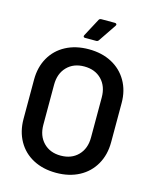

<svg xmlns="http://www.w3.org/2000/svg" viewBox="-130 -978 880 1078"><g transform="rotate(15 309.5 -439.5)"><path d="M46 -236V-464Q46 -536 77.5 -591.5Q109 -647 166.5 -677.5Q224 -708 300 -708Q376 -708 433.5 -677.5Q491 -647 523 -591.5Q555 -536 555 -464V-236Q555 -163 523 -107Q491 -51 433.5 -20.5Q376 10 300 10Q224 10 166.5 -20.5Q109 -51 77.5 -107Q46 -163 46 -236ZM439 -232V-465Q439 -530 401 -569Q363 -608 300 -608Q238 -608 200 -569Q162 -530 162 -465V-232Q162 -168 200 -129Q238 -90 300 -90Q363 -90 401 -129Q439 -168 439 -232ZM324 -889H402Q409 -889 411.5 -884.5Q414 -880 410 -874L341 -772Q336 -764 327 -764H262Q255 -764 253 -768Q251 -772 254 -778L309 -881Q313 -889 324 -889Z"/></g></svg>

Font: Barlow SemiBold
Style: Regular
Weight: 600
Designer: Jeremy Tribby
Foundry: Tribby Type
Version: Version 1.422